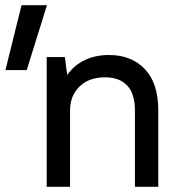

<svg xmlns="http://www.w3.org/2000/svg" viewBox="-20 -720 700 740"><path d="M160 -500H230L239 -431Q265 -468 306 -488Q347 -508 400 -508Q487 -508 538.5 -453.5Q590 -399 590 -295V0H500V-295Q500 -359 470 -390.5Q440 -422 385 -422Q324 -422 288 -388Q252 -354 250 -300V0H160ZM63 -700H161L83 -450H1Z"/></svg>

Font: PT Root UI Web Medium
Style: Regular
Weight: 500
Designer: Vitaly Kuzmin
Foundry: ParaType Ltd.
Version: Version 1.001W